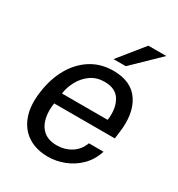

<svg xmlns="http://www.w3.org/2000/svg" viewBox="-174 -837 892 961"><g transform="rotate(30 272.0 -356.5)"><path d="M244.5 10Q175.5 10 127.8 -21.5Q80 -53 59.2 -112Q38.5 -171 50.5 -253.5Q62 -335 97.5 -396.5Q133 -458 188.5 -492.5Q244 -527 315.5 -527Q419.5 -527 465.2 -457.8Q511 -388.5 494 -271L489.5 -237H139Q131.5 -188 141 -148.2Q150.5 -108.5 178.5 -85Q206.5 -61.5 253.5 -61.5Q300 -61.5 336.8 -84.5Q373.5 -107.5 389.5 -151H474Q457.5 -98.5 421.5 -62.5Q385.5 -26.5 338.8 -8.2Q292 10 244.5 10ZM148 -299.5H412Q421.5 -366 396 -411.5Q370.5 -457 304.5 -457Q259 -457 226 -433.8Q193 -410.5 173 -374.2Q153 -338 148 -299.5ZM403 -723H506.5L356.5 -577.5H285.5Z"/></g></svg>

Font: Public Sans
Style: Italic
Weight: 400
Italic angle: -8°
Designer: The Public Sans project authors (U.S. Web Design System). Libre Franklin designed by Pablo Impallari and Rodrigo Fuenzal
Version: Version 1.008; ttfautohint (v1.8.1) -l 8 -r 50 -G 200 -x 14 